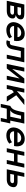

<svg xmlns="http://www.w3.org/2000/svg" viewBox="2114 -2644 662 4977"><g transform="rotate(90 2444.5 -155.0)"><path d="M432.1 -125Q418.9 -63 366.9 -31.5Q314.9 0 230 0H-23.9L71.8 -455.1H308.1Q338.9 -455.1 368.9 -450.4Q398.9 -445.8 420.9 -432.9Q442.9 -419.9 452.9 -396.5Q462.9 -373 455.1 -335.9Q448.2 -301.8 420.7 -274.4Q393.1 -247.1 345.2 -233.9Q399.9 -226.1 420.9 -198Q441.9 -169.9 432.1 -125ZM352.1 -324.2Q356 -338.9 351.6 -347.9Q347.2 -356.9 338.6 -362.1Q330.1 -367.2 317.1 -368.7Q304.2 -370.1 291 -370.1H154.8L136.2 -278.8H272Q285.2 -278.8 298.1 -280.5Q311 -282.2 322.5 -287.1Q334 -292 341.6 -301Q349.1 -310.1 352.1 -324.2ZM335 -140.1Q339.8 -164.1 322.5 -176Q305.2 -188 269 -188H116.2L96.2 -90.8H249Q285.2 -90.8 307.6 -103Q330.1 -115.2 335 -140.1Z M630.9 -189Q627.9 -142.1 658.9 -111.1Q689.9 -80.1 752.9 -80.1Q801.8 -80.1 841.3 -95.5Q880.9 -110.8 912.1 -136.2L948.7 -64.9Q896 -21 843.5 -4.9Q791 11.2 732.9 11.2Q679.7 11.2 638.2 -6.3Q596.7 -23.9 570.3 -55.4Q543.9 -86.9 533.9 -130.4Q523.9 -173.8 536.1 -227.1Q546.9 -278.8 573.5 -322.5Q600.1 -366.2 638.4 -398.2Q676.8 -430.2 724.9 -448Q772.9 -465.8 825.7 -465.8Q880.9 -465.8 921.4 -447Q961.9 -428.2 986.3 -392.6Q1010.7 -356.9 1017.8 -305.4Q1024.9 -253.9 1011.7 -189ZM917 -277.8Q918 -321.8 886 -348.4Q854 -375 805.7 -375Q757.8 -375 714.4 -348.4Q670.9 -321.8 653.8 -277.8Z M1570.8 -455.1 1474.6 0H1374L1450.7 -363.8H1278.8L1230 -134.8Q1221.7 -95.2 1204.3 -67.1Q1187 -39.1 1163.8 -22Q1140.6 -4.9 1112.8 3.2Q1085 11.2 1054.7 11.2Q1014.6 11.2 999 -1L1029.8 -87.9Q1035.6 -84 1043.7 -82Q1051.8 -80.1 1065.9 -80.1Q1117.7 -80.1 1128.9 -134.8L1196.8 -455.1Z M1709.5 -455.1H1810.5L1744.6 -142.1L1989.7 -455.1H2116.7L2020.5 0H1919.9L1989.7 -331.1L1730.5 0H1613.8Z M2589.4 0H2458.5L2345.7 -184.1L2289.6 -137.2L2260.7 0H2159.7L2255.4 -455.1H2356.4L2315.4 -262.2L2538.6 -455.1H2677.7L2423.8 -246.1Z M2700.7 -90.8Q2731.4 -106 2752.9 -125.5Q2774.4 -145 2791 -175Q2807.6 -205.1 2820.6 -248Q2833.5 -291 2846.7 -351.1L2868.7 -455.1H3158.7L3081.5 -90.8H3155.3L3102.5 155.8H3011.7L3045.4 0H2772.5L2738.3 155.8H2648.4ZM2943.4 -331.1Q2937.5 -303.2 2928 -268.1Q2918.5 -232.9 2904.1 -199Q2889.6 -165 2867.7 -136Q2845.7 -106.9 2814.5 -90.8H2980.5L3039.6 -370.1H2951.7Z M3360.4 -189Q3357.4 -142.1 3388.4 -111.1Q3419.4 -80.1 3482.4 -80.1Q3531.2 -80.1 3570.8 -95.5Q3610.4 -110.8 3641.6 -136.2L3678.2 -64.9Q3625.5 -21 3573 -4.9Q3520.5 11.2 3462.4 11.2Q3409.2 11.2 3367.7 -6.3Q3326.2 -23.9 3299.8 -55.4Q3273.4 -86.9 3263.4 -130.4Q3253.4 -173.8 3265.6 -227.1Q3276.4 -278.8 3303 -322.5Q3329.6 -366.2 3367.9 -398.2Q3406.2 -430.2 3454.3 -448Q3502.4 -465.8 3555.2 -465.8Q3610.4 -465.8 3650.9 -447Q3691.4 -428.2 3715.8 -392.6Q3740.2 -356.9 3747.3 -305.4Q3754.4 -253.9 3741.2 -189ZM3646.5 -277.8Q3647.5 -321.8 3615.5 -348.4Q3583.5 -375 3535.2 -375Q3487.3 -375 3443.8 -348.4Q3400.4 -321.8 3383.3 -277.8Z M4204.1 0H4103.5L4142.1 -188H3937.5L3898.4 0H3797.4L3893.1 -455.1H3994.1L3957.5 -278.8H4162.1L4199.2 -455.1H4300.3Z M4803.2 -140.1Q4789.1 -70.8 4737.5 -35.4Q4686 0 4607.4 0H4343.3L4439 -455.1H4540L4503.4 -278.8H4667Q4745.1 -278.8 4781.7 -244.4Q4818.4 -210 4803.2 -140.1ZM4702.1 -139.2Q4707 -164.1 4692.1 -176Q4677.2 -188 4647 -188H4483.4L4463.4 -90.8H4627Q4657.2 -90.8 4677.2 -103Q4697.3 -115.2 4702.1 -139.2Z"/></g></svg>

Font: Anonymous Pro
Style: Bold Italic
Weight: 700
Italic angle: -12°
Monospace: yes
Designer: Mark Simonson
Version: Version 1.003